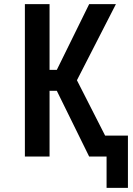

<svg xmlns="http://www.w3.org/2000/svg" viewBox="-20 -755 640 926"><path d="M494 151V0H410L254 -317H219V0H100V-735H219V-418H254L410 -735H539L351 -368L487 -101H597V151Z"/></svg>

Font: Iosevka Custom Extended
Style: Bold
Weight: 700
Width: 7
Monospace: yes
Designer: Belleve Invis
Foundry: Belleve Invis
Version: Version 11.2.4; ttfautohint (v1.8.4)